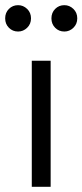

<svg xmlns="http://www.w3.org/2000/svg" viewBox="-48 -723 319 743"><path d="M0 0ZM148 -488V0H75V-488ZM22 -601Q1 -601 -13.5 -615.5Q-28 -630 -28 -652Q-28 -674 -13.5 -688.5Q1 -703 22 -703Q42 -703 57 -688.5Q72 -674 72 -652Q72 -630 57 -615.5Q42 -601 22 -601ZM201 -601Q180 -601 165.5 -615.5Q151 -630 151 -652Q151 -674 165.5 -688.5Q180 -703 201 -703Q221 -703 236 -688.5Q251 -674 251 -652Q251 -630 236 -615.5Q221 -601 201 -601Z"/></svg>

Font: Red Hat Text
Style: Regular
Weight: 400
Designer: Pentagram / MCKL
Foundry: Pentagram / MCKL
Version: Version 1.005; Red Hat Text